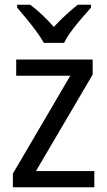

<svg xmlns="http://www.w3.org/2000/svg" viewBox="-20 -786 449 806"><path d="M376 0H34V-57L275 -468H48V-536H369V-473L131 -68H376ZM164 -606Q152 -628 132.5 -654.5Q113 -681 91.5 -707Q70 -733 52 -754V-766H107Q130 -749 156 -724.5Q182 -700 206 -673Q232 -701 256 -723Q280 -745 306 -766H362V-754Q345 -735 322.5 -709Q300 -683 280 -656Q260 -629 249 -606Z"/></svg>

Font: Noto Sans SemiCondensed
Style: Regular
Weight: 400
Width: 4
Designer: Monotype Design Team
Foundry: Monotype Imaging Inc.
Version: Version 2.013; ttfautohint (v1.8.4.7-5d5b)